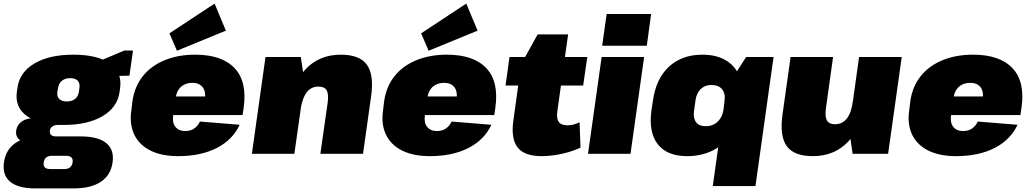

<svg xmlns="http://www.w3.org/2000/svg" viewBox="-50 -858 5751 1071"><path d="M304 -161Q170 -161 101 -210Q32 -259 44 -345L47 -367Q59 -455 142 -504Q225 -553 359 -553Q494 -553 563 -504Q632 -455 620 -367L617 -345Q605 -259 522 -210Q439 -161 304 -161ZM147 193Q52 193 7 156Q-38 119 -28 48Q-18 -23 35.5 -60Q89 -97 187 -97H402Q497 -97 542.5 -60Q588 -23 578 48Q568 119 512.5 156Q457 193 361 193ZM309 85Q349 85 355 48Q358 30 348.5 20.5Q339 11 319 11H240Q199 11 194 48Q188 85 230 85ZM123 -59Q81 -59 58.5 -78.5Q36 -98 40 -129Q45 -162 71.5 -180.5Q98 -199 143 -199H310L304 -161H274Q254 -161 242 -152.5Q230 -144 228 -129Q227 -113 235.5 -105Q244 -97 264 -97H295L290 -59ZM323 -292Q351 -292 368.5 -306Q386 -320 390 -346L393 -368Q397 -394 383.5 -408Q370 -422 341 -422Q314 -422 296 -408Q278 -394 274 -368L270 -346Q266 -320 280.5 -306Q295 -292 323 -292ZM466 -501 643 -576H692L672 -436L457 -431Z M944 13Q852 13 789.5 -18Q727 -49 699 -107Q671 -165 683 -245L689 -295Q701 -376 747 -433.5Q793 -491 868 -522Q943 -553 1039 -553Q1188 -553 1259 -477.5Q1330 -402 1309 -256L1303 -216H874L888 -320H1131L1090 -282L1093 -306Q1099 -348 1080 -372Q1061 -396 1023 -396Q985 -396 960 -374Q935 -352 930 -312L916 -214Q910 -174 928.5 -150.5Q947 -127 983 -127Q1014 -127 1034.5 -142Q1055 -157 1065 -180L1287 -162Q1248 -78 1159 -32.5Q1070 13 944 13ZM1210 -687 937 -575 895 -672 1147 -838Z M1778 -287Q1784 -334 1772 -354.5Q1760 -375 1726 -375Q1686 -375 1661.5 -344Q1637 -313 1627 -250L1541 -163L1550 -221Q1574 -383 1651 -468Q1728 -553 1851 -553Q1956 -553 1996.5 -497Q2037 -441 2020 -320L1975 0H1737ZM1431 -540H1628L1649 -401L1592 0H1355Z M2348 13Q2256 13 2193.5 -18Q2131 -49 2103 -107Q2075 -165 2087 -245L2093 -295Q2105 -376 2151 -433.5Q2197 -491 2272 -522Q2347 -553 2443 -553Q2592 -553 2663 -477.5Q2734 -402 2713 -256L2707 -216H2278L2292 -320H2535L2494 -282L2497 -306Q2503 -348 2484 -372Q2465 -396 2427 -396Q2389 -396 2364 -374Q2339 -352 2334 -312L2320 -214Q2314 -174 2332.5 -150.5Q2351 -127 2387 -127Q2418 -127 2438.5 -142Q2459 -157 2469 -180L2691 -162Q2652 -78 2563 -32.5Q2474 13 2348 13ZM2614 -687 2341 -575 2299 -672 2551 -838Z M2971 13Q2875 13 2837 -36Q2799 -85 2814 -188L2857 -500L2949 -666H3119L3059 -238Q3053 -198 3066.5 -178.5Q3080 -159 3116 -159Q3131 -159 3148 -163Q3165 -167 3183 -176L3188 -34Q3160 -21 3123.5 -10Q3087 1 3047.5 7Q3008 13 2971 13ZM2792 -540H3226L3203 -381H2770Z M3543 -540 3467 0H3230L3306 -540ZM3582 -780 3558 -603H3309L3334 -780Z M3783 13Q3671 13 3619 -53.5Q3567 -120 3584 -244L3592 -296Q3609 -419 3681.5 -486Q3754 -553 3868 -553Q3946 -553 3999 -521.5Q4052 -490 4075.5 -431Q4099 -372 4088 -290L4082 -251Q4070 -170 4030 -110.5Q3990 -51 3926.5 -19Q3863 13 3783 13ZM3886 -154Q3914 -154 3934.5 -165.5Q3955 -177 3968.5 -198Q3982 -219 3986 -248L3991 -291Q3998 -335 3978.5 -359.5Q3959 -384 3918 -384Q3883 -384 3859.5 -362Q3836 -340 3830 -301L3821 -237Q3816 -198 3833 -176Q3850 -154 3886 -154ZM4265 -540 4164 180H3926L4003 -371L4112 -540Z M4557 -253Q4551 -206 4563 -185.5Q4575 -165 4608 -165Q4649 -165 4674 -197Q4699 -229 4707 -292L4793 -377L4785 -319Q4763 -158 4685.5 -72.5Q4608 13 4484 13Q4379 13 4338.5 -43Q4298 -99 4315 -220L4360 -540H4597ZM4904 0H4706L4686 -139L4742 -540H4980Z M5283 13Q5191 13 5128.5 -18Q5066 -49 5038 -107Q5010 -165 5022 -245L5028 -295Q5040 -376 5086 -433.5Q5132 -491 5207 -522Q5282 -553 5378 -553Q5527 -553 5598 -477.5Q5669 -402 5648 -256L5642 -216H5213L5227 -320H5470L5429 -282L5432 -306Q5438 -348 5419 -372Q5400 -396 5362 -396Q5324 -396 5299 -374Q5274 -352 5269 -312L5255 -214Q5249 -174 5267.5 -150.5Q5286 -127 5322 -127Q5353 -127 5373.5 -142Q5394 -157 5404 -180L5626 -162Q5587 -78 5498 -32.5Q5409 13 5283 13Z"/></svg>

Font: Pathway Extreme SemiCondensed Black
Style: Italic
Weight: 900
Width: 4
Italic angle: -8°
Version: Version 1.001;gftools[0.9.26]